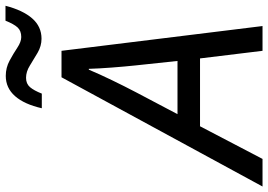

<svg xmlns="http://www.w3.org/2000/svg" viewBox="-212 -798 953 682"><g transform="rotate(-90 264.0 -456.5)"><path d="M-57 0 331 -714H425L513 0H425L398 -222H157L41 0ZM200 -302H389L373 -452Q369 -490 365.5 -536Q362 -582 361 -617H358Q342 -579 321 -535.5Q300 -492 277 -448ZM221 -784Q235 -846 264 -879Q293 -912 336 -912Q365 -912 390 -898.5Q415 -885 436 -871Q457 -857 474 -857Q496 -857 508 -870Q520 -883 532 -913H585Q569 -851 540 -818Q511 -785 468 -785Q442 -785 418 -799Q394 -813 372.5 -826.5Q351 -840 329 -840Q308 -840 296 -826Q284 -812 273 -784Z"/></g></svg>

Font: Noto Sans
Style: Italic
Weight: 400
Italic angle: -12°
Designer: Monotype Design Team
Foundry: Monotype Imaging Inc.
Version: Version 2.013; ttfautohint (v1.8.4.7-5d5b)